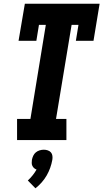

<svg xmlns="http://www.w3.org/2000/svg" viewBox="-20 -755 557 1035"><path d="M72 0V-114H144L227 -621H190L176 -535H80L114 -735H517L484 -535H389L403 -621H366L282 -114H338V0ZM171 260 130 218Q144 205 156 190Q168 175 177 159Q169 156 163.5 151Q158 146 154.5 139Q151 132 151 123.5Q151 115 152 107Q154 96 159 85Q164 74 173 66.5Q182 59 193.5 55.5Q205 52 216 52Q227 52 237.5 55.5Q248 59 254.5 66.5Q261 74 262.5 85Q264 96 262 107Q258 129 250.5 150Q243 171 231.5 191Q220 211 204.5 228.5Q189 246 171 260Z"/></svg>

Font: Iosevka Slab Heavy
Style: Italic
Weight: 900
Italic angle: -9°
Monospace: yes
Designer: Belleve Invis
Foundry: Belleve Invis
Version: Version 11.1.0; ttfautohint (v1.8.3)